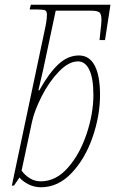

<svg xmlns="http://www.w3.org/2000/svg" viewBox="-20 -780 486 810"><path d="M62 -31 39 3H30L168 -650Q178 -694 178 -718Q178 -732 171 -736Q164 -740 137 -740H105L110 -760H446L423 -611H400L403 -641Q408 -681 408 -696Q408 -722 398.5 -728.5Q389 -735 362 -735H215L163 -490L142 -399H146Q186 -471 226 -508.5Q266 -546 313 -546Q357 -546 379.5 -503.5Q402 -461 402 -379Q402 -292 370.5 -201Q339 -110 282 -50Q225 10 153 10Q125 10 101 -2Q77 -14 62 -31ZM374 -379Q374 -449 357 -485Q340 -521 309 -521Q270 -521 228.5 -478Q187 -435 156 -374Q125 -313 115 -266L71 -60Q86 -40 106.5 -27.5Q127 -15 152 -15Q216 -15 266.5 -72.5Q317 -130 345.5 -215.5Q374 -301 374 -379Z"/></svg>

Font: Noto Serif NarrowThin
Style: Italic
Weight: 250
Width: 4
Italic angle: -12°
Designer: Monotype Design Team
Foundry: Monotype Imaging Inc.
Version: Version 1.001